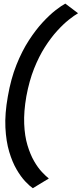

<svg xmlns="http://www.w3.org/2000/svg" viewBox="-20 -788 442 1038"><path d="M157.5 229.5 244 177Q228.5 165 206.8 142Q185 119 164.2 83Q143.5 47 128.5 -2.8Q113.5 -52.5 110.8 -118.2Q108 -184 122.5 -267.5Q138 -351 164.2 -417Q190.5 -483 223 -533.8Q255.5 -584.5 289 -621.2Q322.5 -658 352.2 -681.5Q382 -705 402 -716.5L333 -768.5Q312.5 -757.5 280.2 -732.5Q248 -707.5 210.5 -667Q173 -626.5 136 -569.5Q99 -512.5 69 -437.5Q39 -362.5 22.5 -267.5Q5.5 -173 9.2 -98.2Q13 -23.5 29.8 32.5Q46.5 88.5 69.8 128.2Q93 168 116.8 193Q140.5 218 157.5 229.5Z"/></svg>

Font: Anybody Expanded
Style: Italic
Weight: 400
Width: 7
Italic angle: -10°
Version: Version 1.113;gftools[0.9.25]